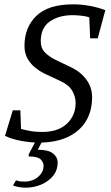

<svg xmlns="http://www.w3.org/2000/svg" viewBox="-20 -647 514 886"><path d="M159 11Q122 11 79.5 3.5Q37 -4 3 -20L39 -138H74L77 -52Q91 -48 117 -43Q143 -38 174 -38Q248 -38 288.5 -76Q329 -114 329 -172Q329 -200 314 -227Q299 -254 261 -272L182 -309Q164 -318 143.5 -334Q123 -350 108 -375Q93 -400 93 -435Q93 -521 148 -574Q203 -627 318 -627Q356 -627 394 -620Q432 -613 466 -600L431 -470H396L392 -567Q379 -572 355.5 -574.5Q332 -577 315 -577Q252 -577 210 -548Q168 -519 168 -456Q168 -425 187.5 -405Q207 -385 238 -370L309 -336Q353 -315 379 -279Q405 -243 405 -199Q405 -134 376 -87Q347 -40 292 -14.5Q237 11 159 11ZM99 219Q67 219 40 209L54 185Q64 189 73.5 190Q83 191 92 191Q130 191 155.5 169.5Q181 148 181 118Q181 101 167 88Q153 75 113 75L112 66L151 -8H182L154 44Q203 44 224.5 61Q246 78 246 103Q246 139 224.5 165Q203 191 169.5 205Q136 219 99 219Z"/></svg>

Font: Manuale
Style: Italic
Weight: 400
Italic angle: -11°
Designer: Eduardo Tunni / Pablo Cosgaya
Foundry: Eduardo Tunni / Pablo Cosgaya
Version: Version 1.002